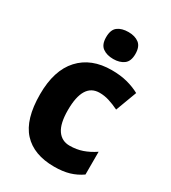

<svg xmlns="http://www.w3.org/2000/svg" viewBox="-189 -864 864 971"><g transform="rotate(30 242.5 -379.0)"><path d="M284 10Q165 10 102.5 -58Q40 -126 40 -272Q40 -412 107.5 -485.5Q175 -559 294 -559Q345 -559 385 -548.5Q425 -538 458 -520L412 -397Q381 -412 353.5 -420.5Q326 -429 298 -429Q202 -429 202 -273Q202 -195 227.5 -158Q253 -121 299 -121Q339 -121 373.5 -133Q408 -145 442 -168V-35Q409 -12 371.5 -1Q334 10 284 10ZM271 -768Q309 -768 332.5 -750Q356 -732 356 -689Q356 -646 332 -628.5Q308 -611 271 -611Q233 -611 209 -628.5Q185 -646 185 -689Q185 -733 208.5 -750.5Q232 -768 271 -768Z"/></g></svg>

Font: Noto Sans Gujarati SemiCondensed ExtraBold
Style: Regular
Weight: 800
Width: 4
Designer: Jelle Bosma - Monotype Design Team, Universal Thirst
Foundry: Monotype Imaging Inc.
Version: Version 2.106; ttfautohint (v1.8.4.7-5d5b)